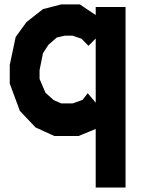

<svg xmlns="http://www.w3.org/2000/svg" viewBox="-20 -606 627 855"><path d="M406.2 -539.1V-574.7H539.1V229H406.2V-31.7L330.1 -0.5H221.7L138.2 -38.6L68.4 -112.3L23.4 -233.9V-316.4L49.8 -441.4L98.1 -507.8L171.4 -565.4L252.4 -586.4H335.4ZM347.7 -161.1 370.6 -190.9 406.2 -148.4V-434.6L374 -401.9L342.8 -433.6L302.7 -447.3H269.5L232.9 -439L196.3 -407.2L171.4 -369.1L156.2 -293.5V-254.4L182.6 -192.9L219.2 -160.2L252.9 -145.5H303.7Z"/></svg>

Font: Gap Sans
Style: Black
Weight: 400
Designer: Alexandre Liziard and Etienne Ozeray
Foundry: Interstices.io
Version: Version 1.6.1 - December 3. 2014